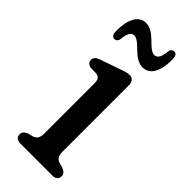

<svg xmlns="http://www.w3.org/2000/svg" viewBox="-219 -692 725 725"><g transform="rotate(45 144.0 -329.0)"><path d="M40 -530C49.5 -530 56 -537 57 -548.5C60 -578.5 68.5 -593 84.5 -593C115 -593 143 -529.5 191 -529.5C226.5 -529.5 250 -562 250 -629C250 -648.5 244.5 -657 234 -657C224 -657 218 -650.5 216.5 -638.5C214 -609.5 206 -594 189 -594C158 -594 130.5 -658 82 -658C47 -658 23.5 -624.5 23.5 -558C23.5 -539 29 -530 40 -530ZM202.5 -446C202.5 -463.5 192.5 -475 178.5 -475C164 -475 151.5 -470.5 135.5 -464.5L57 -437.5C41 -432 33 -423.5 33 -412C33 -401 40 -394 52 -390.5L85 -389.5C98.5 -387 105.5 -379 105.5 -358.5V-89.5C105.5 -66.5 96.5 -57 82 -52.5L62.5 -47.5C49 -42 41.5 -35 41.5 -23C41.5 -8 51.5 0 69 0H238.5C256 0 266 -8 266 -23C266 -35 258.5 -42 245 -47.5L226.5 -52.5C211.5 -57 202.5 -66.5 202.5 -89.5Z"/></g></svg>

Font: dr Title
Style: Regular
Weight: 400
Version: Version 1.000;hotconv 1.0.109;makeotfexe 2.5.65596